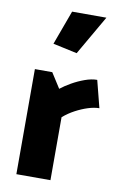

<svg xmlns="http://www.w3.org/2000/svg" viewBox="-87 -820 555 871"><g transform="rotate(10 190.5 -385.0)"><path d="M209 0V-290Q233 -311 262 -326.5Q291 -342 319.5 -351Q348 -360 371 -360L339 -485Q313 -485 282.5 -474Q252 -463 224 -447Q196 -431 176 -415L132 -484H52V0ZM226 -588 331 -770H173L115 -612Z"/></g></svg>

Font: Catamaran ExtraBold
Style: Regular
Weight: 800
Designer: Pria Ravichandran
Version: Version 2.000